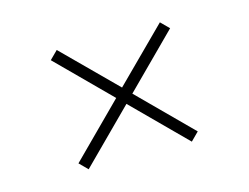

<svg xmlns="http://www.w3.org/2000/svg" viewBox="-55 -452 610 471"><g transform="rotate(-15 250.0 -216.5)"><path d="M98.5 -86 229.5 -217 98.5 -348 119 -368.5 250 -238 381 -368.5 401.5 -348 270.5 -217 401.5 -86 381 -65.5 250 -196.5 119 -65.5Z"/></g></svg>

Font: Newsreader Text Light
Style: Regular
Weight: 300
Designer: Hugues Gentile
Foundry: Production Type
Version: Version 1.001